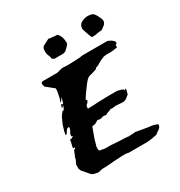

<svg xmlns="http://www.w3.org/2000/svg" viewBox="-128 -608 653 695"><g transform="rotate(-30 198.5 -261.0)"><path d="M60 -156Q58 -154 58 -151V-147Q64 -153 70 -153V-156ZM273 -183Q280 -182 286 -182Q295 -182 300 -184Q305 -186 308 -189Q312 -192 314 -194Q316 -196 318 -196L322 -210L324 -220L316 -216V-220L304 -225Q302 -225 297 -227Q291 -228 288 -228H260Q236 -228 214 -227Q192 -225 168 -225Q168 -238 173 -241Q179 -244 182 -254Q178 -254 178 -258Q185 -270 193 -281L207 -300Q214 -310 222 -318Q226 -322 233 -325L249 -329Q256 -331 261 -333Q267 -335 267 -339Q273 -339 279 -343L291 -350Q298 -354 306 -357Q314 -361 326 -361H343Q350 -361 360 -363Q371 -364 371 -366L370 -371Q370 -374 373 -376Q377 -377 377 -382Q377 -387 366 -395Q355 -402 349 -402H248Q232 -399 217 -399L185 -398L161 -399L148 -396Q140 -393 136 -393H78Q69 -393 69 -385Q69 -384 70 -379Q71 -373 73 -372L83 -364L104 -347V-337L100 -316Q100 -313 97 -305Q94 -297 94 -294H96Q97 -295 100 -300Q104 -306 106 -311Q105 -306 103 -296Q100 -285 99 -285Q95 -285 94 -286L92 -288L88 -276L92 -274L96 -283V-280Q96 -275 93 -270L88 -262L86 -265Q78 -257 71 -245Q65 -232 60 -220Q56 -207 53 -197Q51 -188 51 -187V-181Q56 -184 58 -187L62 -194L67 -200Q70 -202 76 -202Q76 -192 71 -185Q66 -178 66 -168L72 -167Q70 -165 66 -163Q62 -160 59 -160Q57 -160 56 -161Q55 -150 53 -143Q50 -135 50 -129L52 -127L56 -129V-127Q56 -124 54 -120L52 -123L49 -118L47 -113Q45 -109 43 -103L40 -97Q38 -89 38 -88L30 -71V-54L34 -44L59 -15Q63 -11 71 -9Q79 -7 86 -6L104 -10Q128 -10 154 -13Q181 -15 190 -15H203Q210 -15 216 -13H255Q277 -13 294 -13Q312 -14 334 -19H335Q339 -23 350 -30Q361 -37 361 -48Q361 -49 356 -51L343 -55L330 -57Q324 -58 321 -58L275 -66Q274 -66 270 -66Q267 -65 263 -65H254Q250 -64 249 -64Q248 -64 239 -65Q230 -66 228 -66H224Q212 -66 175 -69H151Q148 -69 143 -70Q137 -72 134 -72H130L126 -77V-89Q126 -92 129 -100L134 -118L150 -162L159 -163Q162 -163 169 -167Q176 -172 178 -172L189 -170L204 -174L214 -172L225 -178Q228 -178 233 -180Q237 -183 240 -183L243 -182H245Q249 -182 253 -183Q258 -184 260 -184Q265 -184 273 -183ZM70 -156V-153Q64 -153 58 -147V-151Q58 -154 60 -156ZM147 -446 150 -444 154 -442H188Q199 -442 207 -451Q216 -459 221 -467V-471Q221 -482 218 -493Q214 -504 206 -512Q204 -512 200 -512L191 -513L183 -514Q179 -514 177 -514L171 -516L144 -502Q140 -499 138 -493Q137 -487 137 -483Q137 -471 141 -463Q145 -455 145 -448Q145 -446 147 -446ZM368 -457Q376 -464 376 -473Q376 -476 374 -482L368 -495Q365 -501 361 -506Q358 -511 355 -512Q348 -515 345 -515Q341 -516 336 -516Q322 -516 308 -509Q295 -501 295 -485Q295 -484 297 -477L302 -462Q305 -455 307 -449Q310 -442 310 -442H316Q325 -442 334 -444Q342 -446 353 -446Q360 -451 368 -457Z"/></g></svg>

Font: East Sea Dokdo Cyrillic
Style: Regular
Weight: 400
Version: Version 1.00 July 4, 2018, initial release